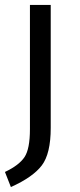

<svg xmlns="http://www.w3.org/2000/svg" viewBox="-25 -546 323 776"><path d="M180 -526V-29Q180 75 144 122.5Q108 170 19 210L-5 149Q52 122 74 89Q96 56 96 -24V-526Z"/></svg>

Font: FiraSans
Style: Regular
Weight: 350
Designer: Carrois Corporate & Edenspiekermann AG
Foundry: Carrois Corporate GbR & Edenspiekermann AG
Version: Version 3.106;PS 003.106;hotconv 1.0.70;makeotf.lib2.5.58329